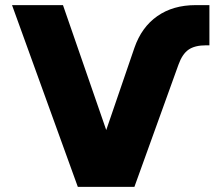

<svg xmlns="http://www.w3.org/2000/svg" viewBox="-20 -730 865 750"><path d="M284 0 27 -710H226L395 -222L505 -543Q533 -624 594.5 -667Q656 -710 744 -710H798V-553H785Q741 -553 716.5 -536Q692 -519 677 -477L505 0Z"/></svg>

Font: Geist Black
Style: Regular
Weight: 400
Designer: Basement.studio, Andrés Briganti, Mateo Zaragoza
Foundry: Basement.studio, Vercel, Andrés Briganti, Guido Ferreyra, Mateo Zaragoza
Version: Version 1.401